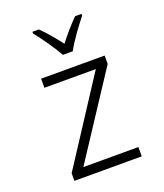

<svg xmlns="http://www.w3.org/2000/svg" viewBox="-140 -858 811 951"><g transform="rotate(-20 265.0 -382.5)"><path d="M247 -606H299C322 -650 370 -715 403 -756V-765H369C333 -729 304 -695 273 -655C244 -693 209 -735 178 -765H144V-756C177 -715 223 -650 247 -606ZM87 0H442V-49H152L440 -488V-532H105V-484H376L87 -40Z"/></g></svg>

Font: Noto Sans Mono Condensed Light
Style: Regular
Weight: 300
Width: 3
Designer: Monotype Design Team
Foundry: Monotype Imaging Inc.
Version: Version 2.014